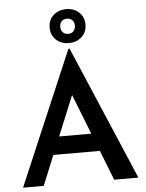

<svg xmlns="http://www.w3.org/2000/svg" viewBox="-63 -1032 825 1083"><g transform="rotate(-5 349.5 -491.0)"><path d="M23 0 346 -758H353L676 0H539L314 -573L399 -630L140 0ZM227 -270H474L515 -169H191ZM251 -886Q251 -929 280 -955.5Q309 -982 353 -982Q396 -982 425 -955.5Q454 -929 454 -886Q454 -844 425 -817Q396 -790 353 -790Q309 -790 280 -816.5Q251 -843 251 -886ZM311 -885Q311 -866 322.5 -854Q334 -842 353 -842Q371 -842 382.5 -854Q394 -866 394 -885Q394 -905 382.5 -916.5Q371 -928 353 -928Q334 -928 322.5 -916.5Q311 -905 311 -885Z"/></g></svg>

Font: Reem Kufi Fun Medium
Style: Regular
Weight: 500
Designer: Khaled Hosny
Version: Version 1.005